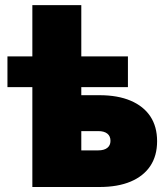

<svg xmlns="http://www.w3.org/2000/svg" viewBox="-20 -748 672 768"><path d="M9.8 -399.4V-522.5H491.7V-399.4ZM109.4 -522.5V-727.5H305.2V-522.5ZM222.2 -367.2H377.9Q451.2 -367.2 502.7 -345.2Q554.2 -323.2 581.3 -282.5Q608.4 -241.7 608.4 -183.1Q608.4 -125 581.3 -84.2Q554.2 -43.5 502.7 -21.7Q451.2 0 377.9 0H109.4V-522.5H305.2V-146.5H373Q396.5 -146.5 409.2 -156.5Q421.9 -166.5 421.9 -184.6Q421.9 -203.6 409.2 -213.6Q396.5 -223.6 373 -223.6H222.2Z"/></svg>

Font: Inter 28pt Black
Style: Regular
Weight: 900
Designer: Rasmus Andersson
Foundry: rsms
Version: Version 4.001;git-66647c0bb